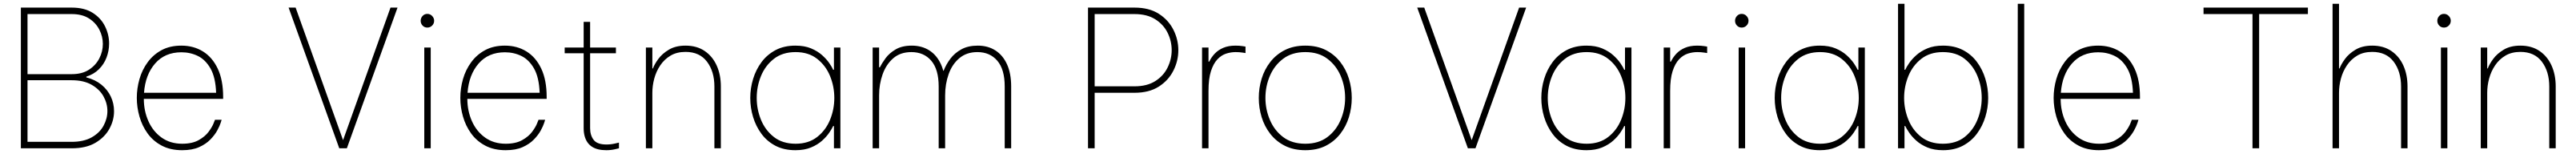

<svg xmlns="http://www.w3.org/2000/svg" viewBox="-20 -780 13574 810"><path d="M358 0H98V-34H358Q421 -34 463 -57.5Q505 -81 525.5 -118.5Q546 -156 546 -196Q546 -236 525.5 -273Q505 -310 463 -334Q421 -358 358 -358H98V-390H358Q413 -390 449 -413.5Q485 -437 503.5 -473Q522 -509 522 -549Q522 -588 503.5 -624Q485 -660 449 -683Q413 -706 358 -706H98V-740H358Q425 -740 468.5 -712.5Q512 -685 533.5 -641.5Q555 -598 555 -551Q555 -513 541.5 -477.5Q528 -442 501 -415.5Q474 -389 435 -377V-373Q482 -361 514.5 -334.5Q547 -308 564 -272Q581 -236 581 -195Q581 -147 556.5 -102.5Q532 -58 483 -29Q434 0 358 0ZM125 0H90V-740H125Z M940 10Q878 10 832.5 -14Q787 -38 758 -78Q729 -118 715 -167Q701 -216 701 -265Q701 -315 715 -364Q729 -413 758.5 -453Q788 -493 832 -516.5Q876 -540 936 -540Q1000 -540 1049.5 -509.5Q1099 -479 1127.5 -419Q1156 -359 1156 -270V-260H738Q738 -197 762 -143Q786 -89 831.5 -56.5Q877 -24 940 -24Q993 -24 1027 -43Q1061 -62 1079.5 -87Q1098 -112 1105.5 -131Q1113 -150 1113 -150H1148Q1148 -150 1143 -134Q1138 -118 1125 -94Q1112 -70 1088.5 -46Q1065 -22 1029 -6Q993 10 940 10ZM739 -292H1119Q1116 -373 1089.5 -419.5Q1063 -466 1023 -485.5Q983 -505 936 -505Q849 -505 797.5 -446Q746 -387 739 -292Z M1808 0H1768L1501 -740H1538L1803 -1H1773L2038 -740H2075Z M2250 0H2216V-530H2250ZM2232 -635Q2217 -635 2207 -645.5Q2197 -656 2197 -671Q2197 -685 2207 -696Q2217 -707 2232 -707Q2247 -707 2257.5 -696Q2268 -685 2268 -671Q2268 -656 2257.5 -645.5Q2247 -635 2232 -635Z M2645 10Q2583 10 2537.5 -14Q2492 -38 2463 -78Q2434 -118 2420 -167Q2406 -216 2406 -265Q2406 -315 2420 -364Q2434 -413 2463.5 -453Q2493 -493 2537 -516.5Q2581 -540 2641 -540Q2705 -540 2754.5 -509.5Q2804 -479 2832.5 -419Q2861 -359 2861 -270V-260H2443Q2443 -197 2467 -143Q2491 -89 2536.5 -56.5Q2582 -24 2645 -24Q2698 -24 2732 -43Q2766 -62 2784.5 -87Q2803 -112 2810.5 -131Q2818 -150 2818 -150H2853Q2853 -150 2848 -134Q2843 -118 2830 -94Q2817 -70 2793.5 -46Q2770 -22 2734 -6Q2698 10 2645 10ZM2444 -292H2824Q2821 -373 2794.5 -419.5Q2768 -466 2728 -485.5Q2688 -505 2641 -505Q2554 -505 2502.5 -446Q2451 -387 2444 -292Z M3175 10Q3152 10 3133 5.5Q3114 1 3099.5 -8.5Q3085 -18 3075.5 -32Q3066 -46 3061 -64.5Q3056 -83 3056 -106V-665H3090V-106Q3090 -69 3108.5 -44.5Q3127 -20 3176 -20Q3199 -20 3220.5 -25Q3242 -30 3242 -30V0Q3242 0 3221 5Q3200 10 3175 10ZM3226 -500H2956V-530H3226Z M3418 0H3384V-530H3418V-420H3421Q3429 -442 3449.5 -470Q3470 -498 3505.5 -519Q3541 -540 3593 -540Q3652 -540 3693.5 -512Q3735 -484 3757 -435.5Q3779 -387 3779 -325V0H3745V-325Q3745 -404 3706 -455.5Q3667 -507 3593 -507Q3547 -507 3514 -487.5Q3481 -468 3459.5 -436Q3438 -404 3428 -366.5Q3418 -329 3418 -292Z M4172 -540Q4220 -540 4254.5 -525.5Q4289 -511 4312.5 -490Q4336 -469 4350.5 -448Q4365 -427 4371 -413H4375V-530H4409V0H4375V-117H4371Q4365 -104 4350.5 -82.5Q4336 -61 4312.5 -40Q4289 -19 4254.5 -4.5Q4220 10 4172 10Q4112 10 4067.5 -13Q4023 -36 3993.5 -75.5Q3964 -115 3949 -164Q3934 -213 3934 -265Q3934 -316 3949 -365Q3964 -414 3993.5 -453.5Q4023 -493 4067.5 -516.5Q4112 -540 4172 -540ZM4173 -506Q4104 -506 4058.5 -470.5Q4013 -435 3990.5 -380Q3968 -325 3968 -265Q3968 -205 3990.5 -150Q4013 -95 4058.5 -59.5Q4104 -24 4173 -24Q4241 -24 4286.5 -59.5Q4332 -95 4354.5 -150Q4377 -205 4377 -265Q4377 -325 4354.5 -380Q4332 -435 4286.5 -470.5Q4241 -506 4173 -506Z M4613 0H4579V-530H4613V-426H4617Q4627 -446 4646.5 -473Q4666 -500 4700 -520Q4734 -540 4785 -540Q4838 -540 4877.5 -515Q4917 -490 4939 -442Q4961 -394 4961 -325V0H4927V-325Q4927 -415 4888 -460.5Q4849 -506 4783 -506Q4725 -506 4687.5 -473.5Q4650 -441 4631.5 -389Q4613 -337 4613 -278ZM4961 0H4927V-408H4953Q4966 -441 4988.5 -471Q5011 -501 5046.5 -520.5Q5082 -540 5133 -540Q5186 -540 5225.5 -515Q5265 -490 5287 -442Q5309 -394 5309 -325V0H5275V-325Q5275 -415 5236 -460.5Q5197 -506 5131 -506Q5074 -506 5036 -474Q4998 -442 4979.5 -390Q4961 -338 4961 -278Z M5959 -292H5733V-326H5959Q6025 -326 6068.5 -353.5Q6112 -381 6133.5 -425Q6155 -469 6155 -516Q6155 -564 6133.5 -607.5Q6112 -651 6068.5 -678.5Q6025 -706 5959 -706H5733V-740H5959Q6036 -740 6087 -707.5Q6138 -675 6164 -623.5Q6190 -572 6190 -516Q6190 -460 6164 -408.5Q6138 -357 6087 -324.5Q6036 -292 5959 -292ZM5749 0H5714V-740H5749Z M6349 0H6315V-530H6349V-456H6353Q6364 -479 6382 -498Q6400 -517 6427 -528.5Q6454 -540 6491 -540Q6512 -540 6528 -537.5Q6544 -535 6544 -535V-501Q6544 -501 6527.5 -503.5Q6511 -506 6492 -506Q6467 -506 6442 -498Q6417 -490 6396 -468Q6375 -446 6362 -406Q6349 -366 6349 -302Z M6859 10Q6798 10 6752 -13Q6706 -36 6675 -75.5Q6644 -115 6629 -164Q6614 -213 6614 -265Q6614 -317 6629 -366Q6644 -415 6675 -454.5Q6706 -494 6752 -517Q6798 -540 6859 -540Q6921 -540 6966.5 -517Q7012 -494 7043 -454.5Q7074 -415 7089 -366Q7104 -317 7104 -265Q7104 -213 7089 -164Q7074 -115 7043 -75.5Q7012 -36 6966.5 -13Q6921 10 6859 10ZM6859 -24Q6929 -24 6975.5 -59Q7022 -94 7045.5 -149.5Q7069 -205 7069 -265Q7069 -326 7045.5 -381Q7022 -436 6975.5 -471Q6929 -506 6859 -506Q6789 -506 6742.5 -471Q6696 -436 6672.5 -381Q6649 -326 6649 -265Q6649 -205 6672.5 -149.5Q6696 -94 6742.5 -59Q6789 -24 6859 -24Z M7756 0H7716L7449 -740H7486L7751 -1H7721L7986 -740H8023Z M8341 -540Q8389 -540 8423.5 -525.5Q8458 -511 8481.5 -490Q8505 -469 8519.5 -448Q8534 -427 8540 -413H8544V-530H8578V0H8544V-117H8540Q8534 -104 8519.5 -82.5Q8505 -61 8481.5 -40Q8458 -19 8423.5 -4.5Q8389 10 8341 10Q8281 10 8236.5 -13Q8192 -36 8162.5 -75.5Q8133 -115 8118 -164Q8103 -213 8103 -265Q8103 -316 8118 -365Q8133 -414 8162.5 -453.5Q8192 -493 8236.5 -516.5Q8281 -540 8341 -540ZM8342 -506Q8273 -506 8227.5 -470.5Q8182 -435 8159.5 -380Q8137 -325 8137 -265Q8137 -205 8159.5 -150Q8182 -95 8227.5 -59.5Q8273 -24 8342 -24Q8410 -24 8455.5 -59.5Q8501 -95 8523.5 -150Q8546 -205 8546 -265Q8546 -325 8523.5 -380Q8501 -435 8455.5 -470.5Q8410 -506 8342 -506Z M8782 0H8748V-530H8782V-456H8786Q8797 -479 8815 -498Q8833 -517 8860 -528.5Q8887 -540 8924 -540Q8945 -540 8961 -537.5Q8977 -535 8977 -535V-501Q8977 -501 8960.5 -503.5Q8944 -506 8925 -506Q8900 -506 8875 -498Q8850 -490 8829 -468Q8808 -446 8795 -406Q8782 -366 8782 -302Z M9177 0H9143V-530H9177ZM9159 -635Q9144 -635 9134 -645.5Q9124 -656 9124 -671Q9124 -685 9134 -696Q9144 -707 9159 -707Q9174 -707 9184.5 -696Q9195 -685 9195 -671Q9195 -656 9184.5 -645.5Q9174 -635 9159 -635Z M9571 -540Q9619 -540 9653.5 -525.5Q9688 -511 9711.5 -490Q9735 -469 9749.5 -448Q9764 -427 9770 -413H9774V-530H9808V0H9774V-117H9770Q9764 -104 9749.5 -82.5Q9735 -61 9711.5 -40Q9688 -19 9653.5 -4.5Q9619 10 9571 10Q9511 10 9466.5 -13Q9422 -36 9392.5 -75.5Q9363 -115 9348 -164Q9333 -213 9333 -265Q9333 -316 9348 -365Q9363 -414 9392.5 -453.5Q9422 -493 9466.5 -516.5Q9511 -540 9571 -540ZM9572 -506Q9503 -506 9457.5 -470.5Q9412 -435 9389.5 -380Q9367 -325 9367 -265Q9367 -205 9389.5 -150Q9412 -95 9457.5 -59.5Q9503 -24 9572 -24Q9640 -24 9685.5 -59.5Q9731 -95 9753.5 -150Q9776 -205 9776 -265Q9776 -325 9753.5 -380Q9731 -435 9685.5 -470.5Q9640 -506 9572 -506Z M10220 10Q10172 10 10137.5 -4.5Q10103 -19 10079.5 -40Q10056 -61 10041.5 -82.5Q10027 -104 10021 -117H10017V0H9983V-760H10017V-413H10021Q10027 -427 10041.5 -448Q10056 -469 10079.5 -490Q10103 -511 10137.5 -525.5Q10172 -540 10220 -540Q10280 -540 10324.5 -517Q10369 -494 10398.5 -454.5Q10428 -415 10443 -366Q10458 -317 10458 -265Q10458 -214 10443 -165Q10428 -116 10398.5 -76.5Q10369 -37 10324.5 -13.5Q10280 10 10220 10ZM10219 -24Q10289 -24 10334 -59.5Q10379 -95 10401.5 -150.5Q10424 -206 10424 -265Q10424 -325 10401.5 -380Q10379 -435 10334 -470.5Q10289 -506 10219 -506Q10151 -506 10105.5 -470.5Q10060 -435 10037.5 -380Q10015 -325 10015 -265Q10015 -206 10037.5 -150.5Q10060 -95 10105.5 -59.5Q10151 -24 10219 -24Z M10648 0H10613L10614 -760H10648Z M11042 10Q10980 10 10934.5 -14Q10889 -38 10860 -78Q10831 -118 10817 -167Q10803 -216 10803 -265Q10803 -315 10817 -364Q10831 -413 10860.5 -453Q10890 -493 10934 -516.5Q10978 -540 11038 -540Q11102 -540 11151.5 -509.5Q11201 -479 11229.5 -419Q11258 -359 11258 -270V-260H10840Q10840 -197 10864 -143Q10888 -89 10933.5 -56.5Q10979 -24 11042 -24Q11095 -24 11129 -43Q11163 -62 11181.5 -87Q11200 -112 11207.5 -131Q11215 -150 11215 -150H11250Q11250 -150 11245 -134Q11240 -118 11227 -94Q11214 -70 11190.5 -46Q11167 -22 11131 -6Q11095 10 11042 10ZM10841 -292H11221Q11218 -373 11191.5 -419.5Q11165 -466 11125 -485.5Q11085 -505 11038 -505Q10951 -505 10899.5 -446Q10848 -387 10841 -292Z M12143 -706H11593V-740H12143ZM11886 0H11851V-740H11886Z M12307 0H12273V-760H12307V-420H12310Q12318 -442 12338.5 -470Q12359 -498 12394.5 -519Q12430 -540 12482 -540Q12541 -540 12582.5 -512Q12624 -484 12646 -435.5Q12668 -387 12668 -325V0H12634V-325Q12634 -404 12595 -455.5Q12556 -507 12482 -507Q12436 -507 12403 -487.5Q12370 -468 12348.5 -436Q12327 -404 12317 -366.5Q12307 -329 12307 -292Z M12878 0H12844V-530H12878ZM12860 -635Q12845 -635 12835 -645.5Q12825 -656 12825 -671Q12825 -685 12835 -696Q12845 -707 12860 -707Q12875 -707 12885.5 -696Q12896 -685 12896 -671Q12896 -656 12885.5 -645.5Q12875 -635 12860 -635Z M13088 0H13054V-530H13088V-420H13091Q13099 -442 13119.5 -470Q13140 -498 13175.5 -519Q13211 -540 13263 -540Q13322 -540 13363.5 -512Q13405 -484 13427 -435.5Q13449 -387 13449 -325V0H13415V-325Q13415 -404 13376 -455.5Q13337 -507 13263 -507Q13217 -507 13184 -487.5Q13151 -468 13129.5 -436Q13108 -404 13098 -366.5Q13088 -329 13088 -292Z"/></svg>

Font: Be Vietnam Pro Variable Thin
Style: Regular
Weight: 100
Designer: Lam Bao, Tony Le, Vietanh Nguyen
Foundry: Yellow Type Foundry
Version: Version 1.002